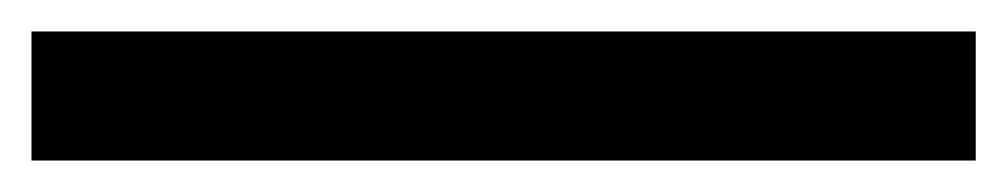

<svg xmlns="http://www.w3.org/2000/svg" viewBox="-20 60 640 122"><path d="M0 162V80H600V162Z"/></svg>

Font: M PLUS Code Latin 60 Medium
Style: Regular
Weight: 500
Width: 7
Monospace: yes
Designer: Coji Morishita
Foundry: UNDERFOREST DESIGN
Version: Version 1.005; ttfautohint (v1.8.3)